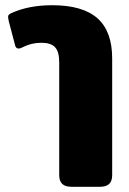

<svg xmlns="http://www.w3.org/2000/svg" viewBox="-20 -560 493 736"><path d="M207 112V-321Q207 -362 191 -379Q175 -396 139 -396Q101 -396 69 -380Q59 -374 51 -374Q41 -374 38 -386L13 -481L11 -495Q11 -500 13.5 -503Q16 -506 22 -509Q89 -540 180 -540Q297 -540 353.5 -490Q410 -440 410 -336V112Q410 156 364 156H253Q207 156 207 112Z"/></svg>

Font: Mitr SemiBold
Style: Regular
Weight: 600
Designer: Thanarat Vachiruckul
Foundry: Cadson Demak
Version: Version 1.003